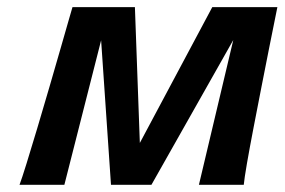

<svg xmlns="http://www.w3.org/2000/svg" viewBox="-20 -513 790 533"><path d="M400.4 0H288.1L254.4 -493.2H354.5L368.2 -116.2L569.3 -493.2H679.2ZM656.7 0H532.2L634.3 -430.2L637.7 -493.2H750Q750 -493.2 743.7 -461.9Q737.3 -430.7 727.3 -380.4Q717.3 -330.1 705.8 -271.5Q694.3 -212.9 683.6 -157.2Q672.9 -101.6 665.5 -59.1Q658.2 -16.6 656.7 0ZM158.7 0H34.2Q40.5 -16.6 53.7 -59.1Q66.9 -101.6 83.5 -157.2Q100.1 -212.9 117.2 -271.5Q134.3 -330.1 148.7 -380.4Q163.1 -430.7 172.1 -461.9Q181.2 -493.2 181.2 -493.2H293.5L268.1 -430.2Z"/></svg>

Font: Andika
Style: Bold Italic
Weight: 700
Italic angle: -14°
Designer: Victor Gaultney, Annie Olsen, Julie Remington, Don Collingsworth, Eric Hays, Becca Hirsbrunner
Foundry: SIL International
Version: Version 6.101